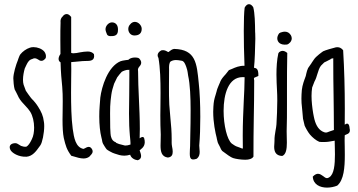

<svg xmlns="http://www.w3.org/2000/svg" viewBox="-20 -731 1679 901"><path d="M195.3 -461.4C196.8 -472.7 193.4 -481.4 188 -488.8C177.2 -502 155.8 -509.8 137.7 -509.8C131.3 -509.8 126 -509.3 120.6 -507.3C103.5 -502 85.9 -489.3 75.2 -475.6C71.8 -471.2 67.4 -459 64.9 -452.1V-451.2C54.2 -425.8 43 -386.7 42.5 -363.8C42.5 -352.5 44.9 -324.2 48.8 -311.5C51.3 -306.6 53.7 -302.7 56.2 -297.4C59.6 -291 62.5 -283.7 66.4 -276.9H65.9C75.7 -258.8 87.9 -246.1 99.6 -233.9C107.9 -225.1 115.7 -216.3 121.6 -207C133.8 -187.5 140.1 -159.2 140.1 -132.3C140.1 -112.3 137.2 -92.8 129.4 -77.6L126 -70.8C121.1 -61 113.3 -47.4 103 -42.5C95.2 -41.5 85.9 -43.5 78.6 -46.4C78.6 -46.4 73.2 -49.8 69.8 -51.8C64 -55.2 59.6 -58.6 53.2 -59.1C34.2 -59.6 19 -49.3 28.3 -28.8C34.7 -13.7 67.9 6.8 105 4.4C133.3 2 150.9 -23.4 163.1 -40.5L169.9 -49.8L169.4 -49.3C178.2 -60.5 187.5 -106.4 187.5 -139.2C187.5 -147 187 -154.3 186 -159.7V-159.2C182.6 -188.5 173.8 -206.1 158.7 -230.5C148.9 -246.1 140.6 -254.9 134.3 -262.2V-261.7C130.9 -265.6 127.4 -268.6 125 -272C120.6 -276.9 105 -299.8 101.6 -304.7V-304.2C99.6 -308.6 91.8 -329.6 90.8 -333.5C88.9 -339.8 87.9 -348.1 87.9 -356.9C87.9 -374.5 91.8 -394.5 96.2 -409.7C96.2 -409.7 102.5 -423.8 104 -426.3C111.3 -441.4 117.7 -450.7 131.3 -454.1C135.7 -456.5 139.2 -457.5 142.6 -457.5C150.4 -457.5 156.7 -453.1 163.1 -449.2H162.6C175.8 -440.9 185.5 -447.8 192.9 -456.1Z M272.9 -652.3 271 -650.9C266.1 -644.5 262.7 -637.2 264.2 -624.5C263.2 -602.1 263.2 -574.2 263.2 -543.9C263.2 -521.5 263.2 -497.6 263.7 -477.5C259.3 -472.2 254.9 -461.9 254.9 -455.1C254.9 -448.7 257.3 -441.9 264.2 -438.5C265.6 -387.2 268.6 -358.9 272 -323.7C273.9 -301.8 274.4 -278.3 274.4 -256.8C274.4 -239.3 273.9 -222.2 273.9 -206.1C273.9 -193.8 273.4 -181.6 273.4 -169.9C273.4 -134.8 274.9 -105 279.3 -83.5C288.1 -46.9 292.5 -29.8 314.5 0L325.2 2.9C339.8 7.3 356.4 12.7 372.1 12.7C383.8 12.7 394 9.3 402.3 1.5L403.3 -0.5C409.7 -6.8 418.5 -15.6 413.1 -28.3C403.3 -48.8 389.6 -41.5 377.4 -34.7C375 -33.2 372.6 -32.2 371.6 -32.2C335 -39.6 327.1 -84 321.3 -126C314.5 -177.2 313.5 -239.3 313.5 -297.4C313.5 -318.4 314 -339.4 314 -360.4C314 -375.5 314.5 -391.1 314.5 -405.8C314.5 -417.5 314 -428.2 314 -439.5C320.3 -440.4 320.8 -440.4 330.6 -440.9L367.2 -444.3H366.7C371.1 -444.8 376.5 -444.8 381.3 -444.8C403.3 -444.8 426.8 -444.8 420.9 -477.1C413.6 -485.8 403.3 -489.3 391.6 -489.3C379.4 -489.3 367.7 -487.3 356 -485.4C344.2 -482.9 333.5 -481 325.2 -481C320.8 -481 316.4 -481.4 314 -482.9V-651.4C306.6 -660.6 300.3 -665 293 -665C286.1 -665 279.3 -661.6 273.9 -653.8Z M627.9 -459.5C603.5 -464.8 587.9 -456.1 582 -450.2C582 -450.2 575.2 -449.2 569.3 -448.7C560.5 -447.3 550.8 -445.8 545.9 -443.8C485.4 -418.9 457 -323.2 450.7 -272.9L447.8 -235.4C446.3 -218.8 445.8 -200.7 445.8 -184.6C445.8 -145.5 449.7 -110.4 455.6 -87.4L458.5 -75.2C460 -69.3 459 -66.4 463.4 -56.6C464.4 -54.2 478 -32.2 481 -29.8C484.9 -25.9 504.4 -15.6 507.8 -14.2L518.1 -10.3C532.7 -5.4 545.9 -0.5 563.5 -0.5C571.8 -0.5 581.1 -2 590.8 -4.9C595.2 10.7 611.8 19.5 626.5 21C648.9 13.7 642.1 -5.9 637.2 -20V-19.5C636.2 -21.5 635.7 -24.4 635.3 -25.9L639.2 -28.8C650.9 -38.1 666 -51.3 656.2 -83.5C651.4 -91.8 643.6 -87.9 635.3 -82C635.7 -96.2 636.2 -111.8 636.2 -126.5C636.2 -174.3 633.8 -222.2 631.8 -269.5C629.9 -312.5 627.9 -355 627.9 -397C625.5 -407.7 629.9 -413.6 634.3 -418.9C639.2 -424.3 642.6 -429.7 642.6 -437C642.6 -443.4 639.6 -449.7 632.8 -457ZM586.4 -141.6C586.9 -126 588.4 -109.4 589.4 -95.7C590.8 -80.1 592.8 -64.9 592.3 -52.7C582.5 -49.3 574.7 -47.9 566.9 -47.9L538.6 -55.2C533.2 -57.6 525.9 -60.5 525.4 -60.5C525.4 -60.5 524.4 -63 522.9 -63.5C512.7 -67.4 505.4 -73.7 501.5 -87.9C496.6 -100.6 496.6 -154.8 496.6 -199.2C496.6 -221.2 497.1 -242.7 499 -258.8C501 -277.3 503.4 -296.9 507.3 -311L515.1 -336.9L515.6 -338.4L529.8 -367.7C534.7 -375.5 547.4 -389.6 551.3 -394C557.1 -397.9 575.7 -404.8 581.5 -402.8L586.4 -403.8H586.9C587.4 -386.2 586.9 -376.5 586.9 -358.9C586.9 -334.5 586.9 -310.1 586.4 -285.6C585.9 -256.8 585.4 -227.5 585.4 -198.2C585.4 -179.7 585.9 -160.6 586.4 -142.1ZM645 -595.7C645 -611.8 629.4 -628.4 612.8 -628.4C605 -628.4 596.7 -624.5 590.8 -616.7C584.5 -610.4 582 -602.5 582 -594.7C582 -579.1 593.3 -564.5 610.4 -564.5C633.3 -564.5 645 -575.2 645 -595.7ZM533.2 -583.5C537.1 -616.7 519.5 -626 505.4 -626C490.2 -626 475.1 -609.9 475.1 -593.8C475.1 -587.4 478.5 -577.6 482.4 -568.8C485.8 -563.5 491.2 -561.5 499 -561.5C511.7 -561.5 530.8 -561.5 533.2 -583.5Z M904.8 12.7C914.6 4.4 917 -6.3 917 -18.6C917 -23.9 916.5 -29.3 916 -33.7C915.5 -39.1 915 -44.9 915 -48.3C918.5 -87.9 919.9 -134.8 919.9 -182.6C919.9 -239.7 917.5 -298.8 912.6 -341.8C903.3 -433.1 899.4 -499 796.9 -501.5C787.6 -500 780.8 -494.6 774.9 -490.2H775.4C772.9 -488.3 770.5 -486.8 771 -486.8C769.5 -486.8 766.6 -487.8 764.2 -489.3H764.6C758.3 -492.7 751 -497.1 738.3 -495.1C721.7 -487.3 714.8 -473.1 723.6 -459C731.9 -411.6 733.4 -353.5 733.4 -294.4C733.4 -274.9 732.9 -255.9 732.9 -236.3C732.9 -220.7 732.4 -204.6 732.4 -189C732.4 -158.7 732.9 -126.5 734.4 -100.1C734.4 -94.2 734.4 -75.2 733.9 -69.8C733.4 -62 733.4 -55.2 733.4 -47.9C733.4 -19.5 738.3 4.4 767.6 8.3C785.6 6.3 790.5 -4.4 790.5 -19C790.5 -26.9 789.1 -35.2 787.6 -42C786.6 -47.4 785.2 -57.6 785.6 -60.5V-79.6C785.6 -110.8 783.2 -143.6 779.8 -175.3C777.8 -196.3 775.9 -218.8 774.4 -239.7C772.9 -267.6 772.9 -296.4 772.9 -323.7C772.9 -351.6 772.9 -377.9 773.4 -400.9V-405.8C772.9 -417.5 772.9 -437 781.2 -442.9C790 -447.8 797.9 -449.2 806.2 -449.2C812 -449.2 820.3 -448.2 830.6 -446.3C844.2 -445.8 850.1 -427.7 853.5 -418.5V-418.9L855 -414.1C857.9 -405.8 859.4 -399.4 860.4 -393.1C860.8 -388.7 861.3 -384.3 862.8 -376.5C872.1 -335.4 874.5 -273.4 874.5 -213.4C874.5 -173.3 874 -133.3 873 -97.7L872.1 -45.4C872.1 -39.6 871.6 -32.7 871.1 -27.3C870.6 -21 870.6 -15.1 870.6 -10.7C870.6 13.7 876 22.5 901.4 14.6Z M1127.9 -693.4C1125.5 -675.3 1124 -636.7 1124 -586.4C1124 -539.6 1125 -482.4 1127.4 -422.4C1103 -422.9 1084 -414.6 1068.8 -407.7L1054.2 -401.9C1050.3 -396.5 1043.5 -388.2 1039.1 -382.8C1027.8 -370.6 1017.6 -358.9 1012.7 -345.7L1013.2 -346.2C1011.2 -340.8 1007.8 -333.5 1005.4 -328.1C1001.5 -318.4 997.6 -309.1 997.1 -305.7L997.6 -306.2C995.1 -296.4 992.7 -288.6 990.7 -282.2V-282.7C985.4 -264.6 982.9 -255.4 981.4 -230.5C981 -222.2 980.5 -213.9 980.5 -206.5C980.5 -156.7 990.2 -109.4 997.6 -81.1L997.1 -81.5C1001 -63.5 1001.5 -61.5 1008.8 -48.3L1013.2 -39.6C1015.6 -33.2 1018.1 -27.8 1022.5 -22.9L1026.4 -20C1039.6 -9.8 1064.5 8.3 1073.7 10.7C1086.9 15.1 1111.8 18.6 1131.3 18.6C1147.9 18.6 1163.1 14.6 1169.4 3.9C1169.4 -60.1 1169.9 -119.1 1170.9 -175.8C1171.9 -232.4 1172.9 -289.6 1172.9 -354C1169.4 -365.7 1173.3 -366.7 1177.7 -368.2C1183.1 -370.1 1188 -372.6 1192.4 -374.5C1193.4 -408.7 1183.1 -411.1 1171.9 -413.1C1175.8 -443.8 1177.2 -508.8 1178.2 -549.3C1178.2 -557.6 1178.2 -566.4 1177.7 -574.2C1177.7 -576.2 1177.2 -578.1 1177.2 -581.1C1176.8 -622.6 1175.8 -668.9 1168.5 -696.8C1162.6 -706.1 1156.2 -711.4 1148.4 -711.4C1141.1 -711.4 1134.8 -706.5 1128.9 -696.8ZM1029.3 -210.9C1029.3 -290 1052.2 -369.1 1118.7 -369.1C1121.1 -369.1 1125 -369.1 1127.9 -368.7C1127.4 -325.2 1126 -295.9 1124 -259.3C1121.6 -205.6 1119.1 -153.8 1119.1 -94.7C1119.1 -75.2 1119.1 -55.7 1119.6 -33.7C1115.2 -33.7 1111.8 -35.6 1106 -38.1L1093.8 -42.5C1085.9 -44.4 1076.2 -51.3 1067.9 -57.1H1067.4V-57.6C1045.9 -75.2 1029.3 -143.1 1029.3 -210.9Z M1290 -574.7C1284.7 -567.4 1281.2 -559.1 1281.2 -551.3C1281.2 -533.7 1294.9 -518.1 1326.7 -522C1336.4 -524.4 1349.1 -536.6 1349.1 -550.8C1349.1 -560.1 1344.2 -570.8 1332.5 -578.6V-578.1C1319.3 -587.4 1294.4 -579.1 1290 -574.7ZM1286.1 -480.5C1279.3 -449.7 1277.3 -414.6 1277.3 -381.3C1277.3 -355 1278.8 -330.1 1279.8 -309.1C1280.8 -292.5 1281.2 -275.4 1281.2 -258.8C1281.2 -221.2 1279.3 -183.6 1277.3 -147.5C1276.9 -139.2 1274.9 -128.4 1272.9 -117.7C1270.5 -102.5 1267.6 -87.4 1268.1 -69.8C1268.1 -67.4 1268.1 -63.5 1267.6 -59.1C1267.1 -54.7 1266.6 -48.8 1266.6 -43C1266.6 -21 1272.9 -0.5 1304.2 1C1322.3 -5.9 1326.2 -31.7 1326.2 -61.5C1326.2 -69.8 1325.7 -78.6 1325.7 -86.4C1325.2 -92.8 1325.2 -109.4 1325.2 -115.7C1326.7 -157.2 1326.7 -199.7 1326.7 -241.7V-304.7C1326.7 -363.8 1326.7 -426.3 1328.1 -482.4C1314.5 -494.1 1301.8 -495.6 1289.6 -485.8Z M1620.6 -129.9C1618.2 -155.3 1607.9 -153.3 1597.7 -146C1598.1 -171.4 1598.1 -196.3 1598.1 -221.2C1598.1 -314.5 1595.7 -404.3 1590.3 -495.1C1583.5 -504.4 1572.3 -511.7 1555.7 -508.8C1543.9 -506.3 1502.9 -494.1 1497.6 -490.7L1498.5 -491.7C1494.6 -489.3 1461.9 -466.3 1453.1 -451.7L1442.4 -436V-435.5L1425.8 -411.6C1421.9 -403.3 1419.4 -394.5 1417.5 -386.2L1414.6 -373C1413.6 -371.1 1414.1 -373.5 1410.6 -361.8V-362.8C1400.4 -334.5 1396 -318.8 1395 -287.6C1394.5 -280.8 1394.5 -273.4 1394.5 -268.1C1394.5 -252 1395.5 -240.7 1396.5 -232.9C1397.5 -224.6 1398.4 -216.3 1398.9 -208L1401.9 -173.8C1401.9 -173.3 1407.7 -147.5 1409.7 -141.1C1411.6 -136.2 1418 -125 1420.4 -120.6C1425.8 -111.3 1429.2 -106.4 1434.6 -99.6C1445.8 -86.4 1462.9 -71.8 1478.5 -65.4C1484.9 -64.5 1492.7 -64.5 1499 -64.5C1516.6 -64.5 1528.8 -66.9 1541.5 -69.3L1550.8 -70.8C1550.3 -64 1550.8 -67.9 1550.8 -59.6C1550.8 -52.7 1550.8 -42.5 1551.3 -35.2C1551.3 -25.4 1551.8 -16.1 1551.8 -6.3C1551.8 41 1547.9 87.4 1524.9 101.1C1520.5 104 1517.6 105 1514.2 105C1507.8 105 1502 99.6 1496.1 95.2C1489.3 90.3 1481.4 84.5 1472.2 84.5C1465.3 84.5 1457.5 87.9 1447.8 97.7C1449.7 134.8 1481.4 149.4 1514.6 149.4C1531.2 149.4 1547.9 146 1562.5 140.1C1593.8 113.3 1598.1 55.2 1598.1 -4.9C1598.1 -18.1 1597.7 -31.2 1597.7 -44.4C1597.2 -53.7 1597.2 -63 1597.2 -71.8C1597.2 -80.6 1597.2 -87.9 1597.7 -96.2C1597.7 -96.7 1601.1 -98.1 1604 -99.6L1603.5 -99.1C1614.7 -103.5 1626.5 -107.9 1620.1 -131.3ZM1543.9 -449.2C1543.9 -391.1 1544.4 -331.5 1545.4 -281.2C1545.9 -230.5 1546.9 -179.7 1546.9 -121.1C1555.2 -123.5 1532.2 -116.2 1526.9 -114.3C1519.5 -111.3 1514.2 -108.9 1508.8 -108.9C1505.4 -108.9 1499 -110.8 1492.7 -114.3C1472.2 -125.5 1459.5 -148.4 1452.6 -184.1C1452.1 -186.5 1449.7 -198.7 1449.7 -199.2C1445.3 -225.6 1441.9 -254.4 1441.9 -280.8C1441.9 -293.9 1442.9 -307.1 1444.8 -320.3C1444.8 -321.3 1454.6 -346.7 1455.6 -348.1C1461.9 -359.4 1465.8 -371.1 1469.2 -383.3C1473.6 -398.4 1479 -414.1 1486.3 -422.9L1501.5 -438L1517.6 -445.8H1517.1L1530.8 -452.6C1532.7 -457 1536.6 -455.1 1543.9 -458Z"/></svg>

Font: Amatic Mod Bold ONEptTWO
Style: Bold
Weight: 700
Designer: David Occhino Design
Foundry: David Occhino Design
Version: Version 1.2